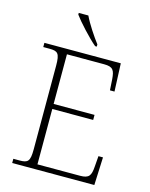

<svg xmlns="http://www.w3.org/2000/svg" viewBox="-135 -1016 863 1102"><g transform="rotate(15 296.5 -465.5)"><path d="M333 -771H343V-784C314 -822 271 -886 250 -931H193V-921C218 -886 290 -807 333 -771ZM47 0H535L542 -166H515L510 -102C506 -49 496 -30 442 -30H189V-359H432V-389H189V-684H410C464 -684 473 -665 477 -612L481 -548H508L501 -714H47V-689H84C133 -689 146 -679 146 -605V-108C146 -35 133 -25 84 -25H47Z"/></g></svg>

Font: Noto Serif Devanagari ExtraLight
Style: Regular
Weight: 200
Designer: Universal Thirst, Indian Type Foundry and the Monotype Design Team
Foundry: Monotype Imaging Inc.
Version: Version 2.004